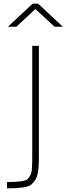

<svg xmlns="http://www.w3.org/2000/svg" viewBox="-20 -949 361 1042"><path d="M191 -700V-81Q191 -3 172 26Q161 43 150 52.5Q139 62 116 66Q82 73 18 73V39Q115 39 131 22Q151 0 153 -30.5Q155 -61 155 -96V-700ZM23 -804 157 -929H187L321 -804H276L172 -900L69 -804Z"/></svg>

Font: Titillium Web[RUS by Daymarius]
Style: Regular
Weight: 200
Designer: Cyrillization by Daymarius
Foundry: Cyrillization by Daymarius
Version: Version 1.002 September 11, 2018